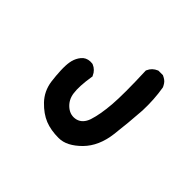

<svg xmlns="http://www.w3.org/2000/svg" viewBox="-51 -989 601 601"><g transform="rotate(-45 250.0 -688.0)"><path d="M320.8 -553.7Q262.7 -557.6 206.1 -564.5Q146 -571.8 110.4 -606.9Q92.8 -624.5 83.5 -642.3Q74.2 -660.2 74.2 -678.7Q74.2 -712.9 84.5 -738.8Q95.2 -765.1 120.1 -789.1Q146 -814 183.1 -819.3Q194.8 -820.8 206.1 -821.8Q217.3 -822.8 228.3 -823.2Q239.3 -823.7 250 -823.2Q258.3 -822.8 265.9 -821.5Q273.4 -820.3 280.5 -817.6Q287.6 -814.9 293.7 -811Q299.8 -807.1 304.7 -801.8L305.2 -801.3L305.7 -800.8Q315.9 -788.1 313.5 -768.6L313 -767.1L312.5 -765.6Q309.1 -757.3 302.7 -751Q296.4 -744.6 288.1 -741.2L285.6 -739.7L282.7 -740.2Q234.4 -748 206.5 -744.1Q180.7 -740.7 164.6 -721.2Q149.4 -702.6 154.8 -680.2Q160.6 -658.2 187.5 -648.9Q218.8 -638.7 267.1 -634.8Q315.4 -630.9 414.6 -634.8H417L418.9 -633.8Q436 -626.5 443.8 -607.9L444.3 -606.4V-604.5V-588.9V-586.9L443.4 -585Q440.9 -579.6 437.5 -574.7Q434.1 -569.8 429.2 -566.4Q424.3 -563 418.9 -560.5L418 -560.1L416.5 -559.6Q370.6 -551.8 320.8 -553.7Z"/></g></svg>

Font: NaikaiFont
Style: Bold
Weight: 700
Version: Version 1.89